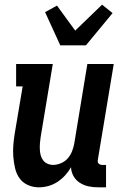

<svg xmlns="http://www.w3.org/2000/svg" viewBox="-20 -794 540 822"><path d="M146 8Q121 8 99 -2Q77 -12 63.5 -31Q50 -50 44.5 -74Q39 -98 37 -122.5Q35 -147 37 -172Q39 -197 43 -222L77 -424H49V-520H206L154 -207Q152 -194 151 -181Q150 -168 150.5 -155Q151 -142 154 -130Q157 -118 164.5 -108Q172 -98 183.5 -93Q195 -88 208 -88Q224 -88 241.5 -95.5Q259 -103 270.5 -116.5Q282 -130 288.5 -146.5Q295 -163 298 -180L354 -520H467L399 -111Q398 -107 398.5 -102Q399 -97 402 -94Q405 -91 409 -89.5Q413 -88 418 -88H434V8H402Q380 8 360 4Q340 0 322.5 -11Q305 -22 295 -39.5Q285 -57 284 -78Q274 -60 259 -43.5Q244 -27 225.5 -15Q207 -3 186.5 2.5Q166 8 146 8ZM238 -600 173 -742 224 -770 302 -663 417 -774 462 -738 348 -600Z"/></svg>

Font: Iosevka Curly Slab
Style: Bold Italic
Weight: 700
Italic angle: -9°
Monospace: yes
Designer: Belleve Invis
Foundry: Belleve Invis
Version: Version 22.1.2; ttfautohint (v1.8.4)